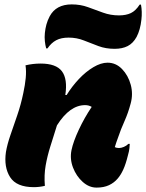

<svg xmlns="http://www.w3.org/2000/svg" viewBox="-20 -844 665 873"><path d="M96 -547Q113 -551 130 -553Q147 -555 165 -555Q235 -555 261.5 -520Q288 -485 277 -412H283Q307 -451 338.5 -484.5Q370 -518 404.5 -538.5Q439 -559 469 -559Q507 -559 535 -530Q563 -501 574.5 -458.5Q586 -416 574 -373Q563 -331 546 -293Q529 -255 518 -222Q514 -211 509 -197Q504 -183 502 -175Q510 -171 521 -171Q531 -171 543 -176Q555 -181 564 -190H570Q570 -184 568.5 -170Q567 -156 562 -139Q552 -98 540.5 -73Q529 -48 515 -32Q499 -13 475.5 -2Q452 9 419 9Q385 9 356 -17Q327 -43 312 -82Q297 -121 305 -161Q313 -200 338.5 -254.5Q364 -309 397 -358Q384 -366 367 -366Q297 -366 239 -274Q223 -223 209 -178.5Q195 -134 187.5 -91Q180 -48 184 1Q159 7 134 7Q55 7 26 -38.5Q-3 -84 7 -153Q13 -188 27.5 -230Q42 -272 58.5 -320Q75 -368 86 -421Q94 -458 97 -489.5Q100 -521 96 -547ZM521 -774Q553 -774 575 -784.5Q597 -795 615 -823H621Q624 -807 624.5 -790Q625 -773 623 -755Q618 -708 601 -676Q585 -647 560.5 -634.5Q536 -622 501 -622Q461 -622 427.5 -634.5Q394 -647 361.5 -660Q329 -673 292 -673Q258 -673 235.5 -661Q213 -649 196 -624H190Q186 -638 184 -656.5Q182 -675 184 -694Q186 -714 191 -732.5Q196 -751 206 -770Q235 -824 306 -824Q346 -824 380 -811.5Q414 -799 448.5 -786.5Q483 -774 521 -774Z"/></svg>

Font: Recursive Sn Csl St Blk
Style: Italic
Weight: 900
Italic angle: -15°
Version: Version 1.079;hotconv 1.0.112;makeotfexe 2.5.65598; ttfautoh